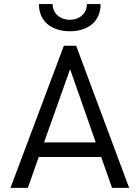

<svg xmlns="http://www.w3.org/2000/svg" viewBox="-20 -912 678 932"><path d="M319.3 -760.3C405.8 -760.3 468.3 -806.2 468.3 -892.1H401.9C401.9 -845.7 364.7 -815.9 319.3 -815.9C272.9 -815.9 235.4 -846.2 235.4 -892.1H168.9C168.9 -807.1 231.4 -760.3 319.3 -760.3ZM30.8 0H115.2L168 -149.9H471.2L523.9 0H606.9L349.6 -689.9H290ZM193.8 -220.7 320.3 -576.2 444.8 -220.7Z"/></svg>

Font: HK Grotesk
Style: Regular
Weight: 400
Designer: Alfredo Marco Pradil and Stefan Peev
Foundry: Hanken Design Co.
Version: Version 1.045;PS 001.045;hotconv 1.0.88;makeotf.lib2.5.64775